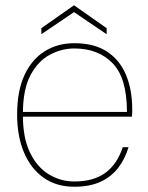

<svg xmlns="http://www.w3.org/2000/svg" viewBox="-20 -697 561 729"><path d="M262 12Q193 12 144.5 -23Q96 -58 70.5 -119.5Q45 -181 45 -262Q45 -352 73 -412Q101 -472 150 -502.5Q199 -533 262 -533Q338 -533 386.5 -501Q435 -469 458.5 -412.5Q482 -356 482 -283Q482 -275 482 -269Q482 -263 481 -254H56V-272H462Q462 -401 407.5 -457Q353 -513 262 -513Q214 -513 169 -489Q124 -465 95.5 -411Q67 -357 67 -267V-258Q67 -173 94 -117.5Q121 -62 165.5 -35Q210 -8 262 -8Q336 -8 380.5 -41Q425 -74 446 -138H468Q455 -94 429 -60Q403 -26 362 -7Q321 12 262 12ZM137 -567V-590L261 -677L385 -590V-567L261 -651Z"/></svg>

Font: DM Sans 10pt Thin
Style: Regular
Weight: 250
Version: Version 4.004;gftools[0.9.30]